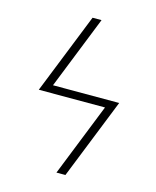

<svg xmlns="http://www.w3.org/2000/svg" viewBox="-111 -812 722 888"><g transform="rotate(15 250.0 -367.5)"><path d="M288 0H245L384 -349H67L221 -735H264L125 -386H442Z"/></g></svg>

Font: Iosevka Curly Extralight
Style: Italic
Weight: 200
Italic angle: -9°
Monospace: yes
Designer: Belleve Invis
Foundry: Belleve Invis
Version: Version 22.1.2; ttfautohint (v1.8.4)